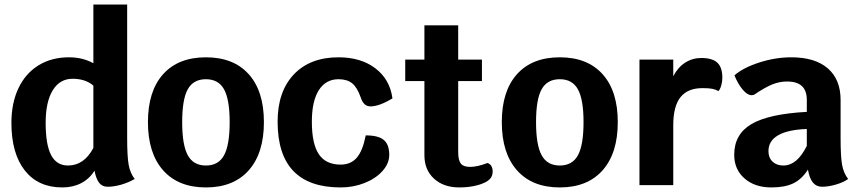

<svg xmlns="http://www.w3.org/2000/svg" viewBox="-20 -811 3764 841"><path d="M570 -27Q542 -11 510.5 -2Q479 7 451 7Q428 7 414.5 -10Q401 -27 394 -63Q371 -27 335 -8.5Q299 10 253 10Q147 10 88.5 -64.5Q30 -139 30 -273Q30 -360 61 -425Q92 -490 149 -525Q206 -560 282 -560Q342 -560 389 -534V-791H537V-207Q537 -126 543.5 -89.5Q550 -53 570 -27ZM389 -163V-436Q354 -466 298 -466Q242 -466 211 -415.5Q180 -365 180 -273Q180 -177 204 -131.5Q228 -86 278 -86Q348 -86 389 -163Z M628 -276Q628 -412 694.5 -486Q761 -560 882 -560Q1003 -560 1069.5 -486Q1136 -412 1136 -276Q1136 -140 1069.5 -65Q1003 10 882 10Q761 10 694.5 -65Q628 -140 628 -276ZM986 -276Q986 -375 961.5 -419.5Q937 -464 882 -464Q827 -464 802.5 -420Q778 -376 778 -276Q778 -176 802.5 -131Q827 -86 882 -86Q937 -86 961.5 -131Q986 -176 986 -276Z M1196 -278Q1196 -410 1267 -485Q1338 -560 1463 -560Q1561 -560 1624.5 -511.5Q1688 -463 1699 -380Q1641 -345 1603 -345Q1587 -345 1576.5 -355Q1566 -365 1559 -387Q1544 -429 1522 -446.5Q1500 -464 1463 -464Q1407 -464 1376.5 -416Q1346 -368 1346 -278Q1346 -181 1376.5 -135.5Q1407 -90 1472 -90Q1517 -90 1543 -120.5Q1569 -151 1582 -218Q1637 -218 1661 -198Q1685 -178 1685 -133Q1685 -95 1655.5 -62Q1626 -29 1577 -9.5Q1528 10 1472 10Q1196 10 1196 -278Z M2138 -60Q2138 -39 2125 -26Q2109 -10 2072.5 0Q2036 10 1992 10Q1923 10 1881 -28.5Q1839 -67 1839 -131V-456H1755V-550H1839V-700H1987V-550H2091V-456H1987V-144Q1987 -109 1998.5 -94.5Q2010 -80 2039 -80Q2071 -80 2115 -97Q2126 -94 2132 -84Q2138 -74 2138 -60Z M2178 -276Q2178 -412 2244.5 -486Q2311 -560 2432 -560Q2553 -560 2619.5 -486Q2686 -412 2686 -276Q2686 -140 2619.5 -65Q2553 10 2432 10Q2311 10 2244.5 -65Q2178 -140 2178 -276ZM2536 -276Q2536 -375 2511.5 -419.5Q2487 -464 2432 -464Q2377 -464 2352.5 -420Q2328 -376 2328 -276Q2328 -176 2352.5 -131Q2377 -86 2432 -86Q2487 -86 2511.5 -131Q2536 -176 2536 -276Z M3144 -471Q3144 -454 3139.5 -437.5Q3135 -421 3127 -412Q3115 -419 3100 -422Q3085 -425 3057 -425Q2992 -425 2960.5 -385Q2929 -345 2929 -263V0H2781V-550H2929V-477Q2949 -516 2981 -536.5Q3013 -557 3052 -557Q3100 -557 3122 -536.5Q3144 -516 3144 -471Z M3695 -27Q3674 -12 3641 -2.5Q3608 7 3581 7Q3556 7 3541 -11Q3526 -29 3519 -68Q3492 -26 3455 -8Q3418 10 3359 10Q3286 10 3241 -29.5Q3196 -69 3196 -133Q3196 -223 3271.5 -267.5Q3347 -312 3514 -321V-373Q3514 -414 3492.5 -434Q3471 -454 3427 -454Q3395 -454 3363.5 -441.5Q3332 -429 3286 -398Q3281 -394 3272 -394Q3254 -394 3233.5 -418Q3213 -442 3197 -481Q3236 -515 3306.5 -537.5Q3377 -560 3446 -560Q3550 -560 3606 -511.5Q3662 -463 3662 -373V-207Q3662 -125 3668.5 -89Q3675 -53 3695 -27ZM3514 -172V-246Q3431 -243 3388.5 -218.5Q3346 -194 3346 -149Q3346 -120 3364 -103Q3382 -86 3411 -86Q3441 -86 3466.5 -107Q3492 -128 3514 -172Z"/></svg>

Font: Krub
Style: Bold
Weight: 700
Version: Version 1.000; ttfautohint (v1.6)